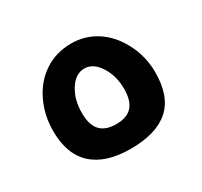

<svg xmlns="http://www.w3.org/2000/svg" viewBox="-114 -656 859 816"><g transform="rotate(-30 315.5 -247.5)"><path d="M314 9.8Q191.9 9.8 128.4 -48.3Q64.9 -106.4 64.9 -220.2Q64.9 -297.9 96.9 -364Q128.9 -430.2 186 -467.5Q243.2 -504.9 316.9 -504.9Q384.8 -504.9 440.4 -468.8Q496.1 -432.6 531 -365Q565.9 -297.4 565.9 -220.2Q565.9 -101.6 502.4 -45.9Q439 9.8 314 9.8ZM313 -111.8Q365.7 -111.8 390.9 -139.9Q416 -168 416 -225.1Q416 -289.6 385.5 -337.2Q355 -384.8 312 -384.8Q269 -384.8 239 -338.4Q209 -292 209 -225.1Q209 -167.5 234.6 -139.6Q260.3 -111.8 313 -111.8Z"/></g></svg>

Font: Noto Sans Kufi Arabic
Style: Bold
Weight: 700
Designer: Monotype Design team
Foundry: Monotype Imaging Inc.
Version: Version 1.02